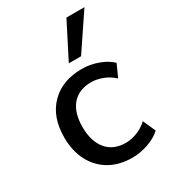

<svg xmlns="http://www.w3.org/2000/svg" viewBox="-187 -848 841 950"><g transform="rotate(-30 233.5 -373.0)"><path d="M286 9Q211 9 156.5 -22.5Q102 -54 72 -111.5Q42 -169 42 -247Q42 -363 108 -430Q174 -497 286 -497Q332 -497 377 -481Q422 -465 451 -437L419 -366Q391 -392 357.5 -404.5Q324 -417 294 -417Q223 -417 184.5 -372.5Q146 -328 146 -246Q146 -164 184.5 -117.5Q223 -71 294 -71Q324 -71 357.5 -83.5Q391 -96 419 -122L451 -50Q422 -23 376.5 -7Q331 9 286 9ZM245 -553 348 -755H451L315 -553Z"/></g></svg>

Font: Nunito Sans SemiBold
Style: Regular
Weight: 600
Designer: Vernon Adams
Foundry: Vernon Adams
Version: Version 3.101; ttfautohint (v1.8.4.7-5d5b);gftools[0.9.27]